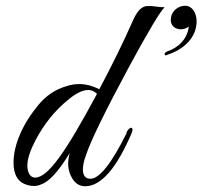

<svg xmlns="http://www.w3.org/2000/svg" viewBox="-20 -647 703 667"><path d="M268 -58C268 -71 271 -87 278 -106C295 -158 346 -262 430 -418C496 -540 537 -608 552 -622C540 -621 511 -626 507 -626H493C478 -626 460 -618 441 -574C409 -501 370 -422 325 -337C278 -361 240 -357 212 -348C173 -337 140 -315 113 -282C86 -249 64 -215 49 -179C34 -144 27 -111 27 -82C27 -39 43 -13 76 -4C91 0 106 1 122 -6C150 -15 183 -51 222 -115C215 -88 212 -56 233 -24C244 -8 258 0 276 0C331 0 385 -62 438 -186C448 -216 421 -201 419 -183C367 -78 325 -26 294 -26C277 -26 268 -37 268 -58ZM317 -321C209 -120 147 -30 102 -30C83 -30 75 -51 75 -72C75 -95 85 -125 104 -161C133 -216 170 -262 215 -299C271 -346 300 -338 317 -321ZM663 -573C663 -602 648 -627 623 -627C599 -627 577 -609 574 -586C567 -548 609 -534 636 -555C631 -512 600 -481 560 -468C544 -460 555 -450 562 -457C615 -474 663 -514 663 -573Z"/></svg>

Font: VL Great Vibes
Style: Regular
Weight: 400
Designer: Robert E. Leuschke
Foundry: Robert E. Leuschke
Version: Version 1.001